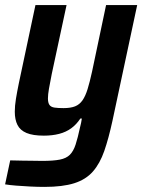

<svg xmlns="http://www.w3.org/2000/svg" viewBox="-24 -530 567 753"><path d="M150 203Q123 203 94 201.5Q65 200 39.5 198Q14 196 -4 193L16 99Q41 100 63.5 100Q86 100 106 100.5Q126 101 142 101Q185 101 210.5 96Q236 91 250 77Q264 63 272.5 37Q281 11 290 -31Q292 -39 294 -48Q296 -57 297 -65H291Q276 -42 255.5 -27Q235 -12 208 -5Q181 2 148 2Q105 2 80 -8.5Q55 -19 44.5 -40Q34 -61 34 -92Q34 -115 38.5 -142.5Q43 -170 50 -204L115 -510H237L179 -240Q172 -205 168 -182Q164 -159 164 -144Q164 -127 170 -118.5Q176 -110 190 -108Q204 -106 225 -106Q253 -106 270.5 -113Q288 -120 299.5 -136.5Q311 -153 319.5 -180.5Q328 -208 337 -249L392 -510H514L417 -56Q402 13 385 62Q368 111 340.5 142.5Q313 174 267.5 188.5Q222 203 150 203Z"/></svg>

Font: Saira SemiCondensed SemiBold
Style: Italic
Weight: 600
Width: 4
Italic angle: -12°
Designer: Hector Gatti with collaboration of the Omnibus-Type team
Foundry: Omnibus-Type
Version: Version 1.101